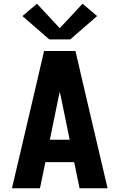

<svg xmlns="http://www.w3.org/2000/svg" viewBox="-20 -1008 640 1028"><path d="M44 0 159 -490 216 -735H384L441 -490L556 0H406L377 -140H223L194 0ZM353 -260 306 -490Q304 -497 302.5 -504Q301 -511 300 -518Q299 -511 297.5 -504Q296 -497 294 -490L247 -260ZM244 -797 100 -922 178 -988 300 -857 422 -988 500 -922 356 -797Z"/></svg>

Font: Iosevka SS04 Heavy Extended
Style: Regular
Weight: 900
Width: 7
Monospace: yes
Designer: Belleve Invis
Foundry: Belleve Invis
Version: Version 19.0.0; ttfautohint (v1.8.4)